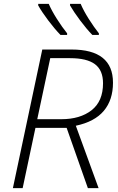

<svg xmlns="http://www.w3.org/2000/svg" viewBox="-20 -969 606 989"><path d="M46.4 0 197.8 -713.9H348.6Q562 -713.9 562 -543Q562 -454.1 514.6 -397.9Q467.3 -341.8 370.6 -321.3L487.8 0H432.6L323.2 -310.5H162.6L96.7 0ZM171.9 -355H295.9Q392.6 -355 451.7 -401.1Q510.7 -447.3 510.7 -540Q510.7 -607.4 469 -638.4Q427.2 -669.4 341.3 -669.4H238.8ZM455.6 -789.1Q425.3 -820.3 392.8 -863.8Q360.4 -907.2 340.8 -940.9V-949.2H395.5Q410.2 -914.1 437.5 -871.1Q464.8 -828.1 489.3 -797.4V-789.1ZM291.5 -789.1Q261.2 -820.3 228.5 -863.8Q195.8 -907.2 176.8 -940.9V-949.2H231Q246.1 -914.1 273.4 -871.1Q300.8 -828.1 325.7 -797.4V-789.1Z"/></svg>

Font: Open Sans Light
Style: Italic
Weight: 300
Italic angle: -12°
Designer: Monotype Design Team
Foundry: Monotype Imaging Inc.
Version: Version 3.003; ttfautohint (v1.8.4)